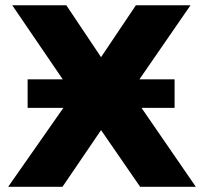

<svg xmlns="http://www.w3.org/2000/svg" viewBox="-20 -721 786 741"><path d="M261.4 -357.3 27.3 -700.6H236L370 -500.4L504.4 -700.6H715.2L484.2 -365.7L735.8 0H520.9L370 -218.8L221.1 0H11.4ZM86.6 -414.7H653.8V-304.7H86.6Z"/></svg>

Font: iiserrat Thin
Style: Regular
Weight: 100
Designer: Akira Ohta
Foundry: Akira Ohta
Version: Version 1.200;Glyphs 3.3.1 (3343)